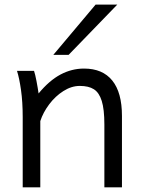

<svg xmlns="http://www.w3.org/2000/svg" viewBox="-20 -801 609 821"><path d="M426.3 -268.6Q426.3 -334 415 -369.6Q403.8 -405.3 381.3 -419.4Q358.9 -433.6 321.3 -433.6Q285.6 -433.6 251 -411.6Q216.3 -389.6 190.2 -354.7Q164.1 -319.8 152.3 -283.2V0H77.1V-300.3Q77.1 -365.2 69.8 -416.3Q62.5 -467.3 52.7 -498H125.5Q130.4 -483.9 136 -454.6Q141.6 -425.3 145 -401.4Q190.4 -456.5 238.5 -482.2Q286.6 -507.8 339.4 -507.8Q418.9 -507.8 460.2 -456.5Q501.5 -405.3 501.5 -305.2V0H426.3ZM481.4 -781.2 273.4 -566.4H208L388.7 -781.2Z"/></svg>

Font: Lesson One Light
Style: Regular
Weight: 300
Designer: But Ko, Victor Gaultney, Annie Olsen, Julie Remington, Don Collingsworth, Eric Hays, Becca Hirsbrunner
Version: Version 1.100